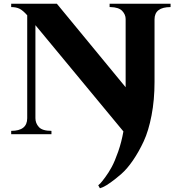

<svg xmlns="http://www.w3.org/2000/svg" viewBox="-20 -720 967 1030"><path d="M568 -682V-700H895V-682Q809 -682 809 -616V-280Q809 -184 793 -101Q777 -18 751 38Q725 94 693.5 140Q662 186 631 213Q600 240 574 258.5Q548 277 532 284L516 290L507 274Q511 271 518 264Q525 257 544 231.5Q563 206 579.5 175.5Q596 145 614 93.5Q632 42 642 -15L170 -585V-86Q170 -59 188.5 -38.5Q207 -18 256 -18V0H40V-18Q126 -18 126 -86V-638Q103 -664 85 -673Q67 -682 40 -682V-700H285L654 -252V-618Q654 -642 635.5 -661.5Q617 -681 573 -682H569Z"/></svg>

Font: Uncial Antiqua
Style: Regular
Weight: 400
Designer: Astigmatic (AOETI)
Foundry: Astigmatic (AOETI)
Version: Version 1.000